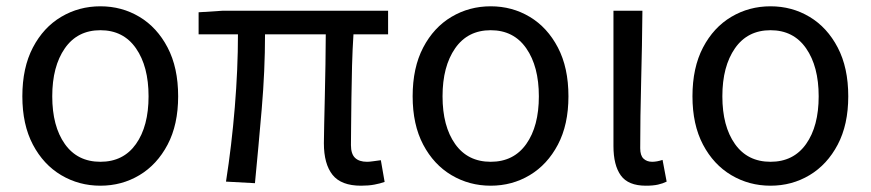

<svg xmlns="http://www.w3.org/2000/svg" viewBox="-20 -577 2766 610"><path d="M299 13Q231 13 174.5 -20.5Q118 -54 84.5 -117.5Q51 -181 51 -271Q51 -362 84.5 -426Q118 -490 174.5 -523.5Q231 -557 299 -557Q367 -557 423 -523.5Q479 -490 512.5 -426Q546 -362 546 -271Q546 -181 512.5 -117.5Q479 -54 423 -20.5Q367 13 299 13ZM299 -63Q372 -63 412 -119.5Q452 -176 452 -271Q452 -366 412 -423.5Q372 -481 299 -481Q226 -481 186 -423.5Q146 -366 146 -271Q146 -176 186 -119.5Q226 -63 299 -63Z M1127 13Q1064 13 1036.5 -21.5Q1009 -56 1009 -122Q1009 -143 1010 -182.5Q1011 -222 1012 -271Q1013 -320 1014 -371.5Q1015 -423 1015 -468H822Q822 -353 811.5 -230.5Q801 -108 790 5L698 0Q716 -115 726 -236.5Q736 -358 736 -468H611V-538L689 -543H1213V-468H1103Q1100 -422 1098.5 -369Q1097 -316 1096.5 -265.5Q1096 -215 1095.5 -175.5Q1095 -136 1095 -116Q1095 -88 1108 -75.5Q1121 -63 1146 -63Q1154 -63 1164 -64.5Q1174 -66 1190 -68L1202 1Q1188 6 1169.5 9.5Q1151 13 1127 13Z M1539 13Q1471 13 1414.5 -20.5Q1358 -54 1324.5 -117.5Q1291 -181 1291 -271Q1291 -362 1324.5 -426Q1358 -490 1414.5 -523.5Q1471 -557 1539 -557Q1607 -557 1663 -523.5Q1719 -490 1752.5 -426Q1786 -362 1786 -271Q1786 -181 1752.5 -117.5Q1719 -54 1663 -20.5Q1607 13 1539 13ZM1539 -63Q1612 -63 1652 -119.5Q1692 -176 1692 -271Q1692 -366 1652 -423.5Q1612 -481 1539 -481Q1466 -481 1426 -423.5Q1386 -366 1386 -271Q1386 -176 1426 -119.5Q1466 -63 1539 -63Z M2032 13Q1976 13 1952.5 -19.5Q1929 -52 1929 -113V-543H2021Q2020 -433 2017 -318.5Q2014 -204 2014 -106Q2014 -83 2024.5 -73Q2035 -63 2052 -63Q2067 -63 2085 -69L2098 0Q2086 6 2070.5 9.5Q2055 13 2032 13Z M2428 13Q2360 13 2303.5 -20.5Q2247 -54 2213.5 -117.5Q2180 -181 2180 -271Q2180 -362 2213.5 -426Q2247 -490 2303.5 -523.5Q2360 -557 2428 -557Q2496 -557 2552 -523.5Q2608 -490 2641.5 -426Q2675 -362 2675 -271Q2675 -181 2641.5 -117.5Q2608 -54 2552 -20.5Q2496 13 2428 13ZM2428 -63Q2501 -63 2541 -119.5Q2581 -176 2581 -271Q2581 -366 2541 -423.5Q2501 -481 2428 -481Q2355 -481 2315 -423.5Q2275 -366 2275 -271Q2275 -176 2315 -119.5Q2355 -63 2428 -63Z"/></svg>

Font: Source Han Sans SC
Style: Regular
Weight: 400
Designer: Ryoko NISHIZUKA 西塚涼子 (kana, bopomofo & ideographs); Paul D. Hunt (Latin, Greek & Cyrillic); Sandoll Communications 산돌커뮤니
Foundry: Adobe
Version: Version 2.002;hotconv 1.0.116;makeotfexe 2.5.65601; ttfautoh